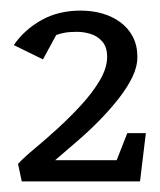

<svg xmlns="http://www.w3.org/2000/svg" viewBox="-20 -743 301 362"><path d="M21 -401 14 -434Q25 -446 45.5 -463Q66 -480 89.5 -501.5Q113 -523 134 -546Q155 -569 168.5 -592Q182 -615 182 -636Q182 -654 173 -664.5Q164 -675 151 -679Q138 -683 125 -683Q110 -683 100.5 -681Q91 -679 86 -677L61 -631L6 -658Q26 -687 58 -705Q90 -723 132 -723Q154 -723 173 -717.5Q192 -712 207 -701Q222 -690 230.5 -673.5Q239 -657 239 -636Q239 -617 229.5 -597.5Q220 -578 204 -557.5Q188 -537 168.5 -517Q149 -497 127 -478Q105 -459 84 -441H200L220 -492H255L244 -401Z"/></svg>

Font: Kreon
Style: Regular
Weight: 400
Designer: Julia Petretta
Foundry: Julia Petretta and Eli Heuer
Version: Version 2.002